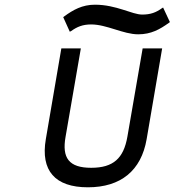

<svg xmlns="http://www.w3.org/2000/svg" viewBox="-20 -786 748 817"><path d="M384 -766C330 -766 291 -744 253 -716L249 -713L277 -651L283 -654C308 -672 332 -682 368 -682C434 -682 505 -640 568 -640C623 -640 660 -661 699 -689L703 -692L674 -754L669 -751C644 -733 621 -724 585 -724C542 -724 475 -766 384 -766ZM522 -204C506 -113 463 -72 368 -72C273 -72 243 -114 259 -204L324 -580H241L175 -194C152 -60 214 11 354 11C494 11 581 -60 604 -194L670 -580H587Z"/></svg>

Font: Charger Monospace
Style: Regular
Weight: 400
Designer: Jasper
Foundry: Cannot Into Space Fonts
Version: Version 0.980